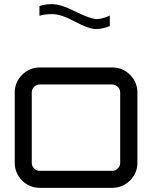

<svg xmlns="http://www.w3.org/2000/svg" viewBox="-20 -905 732 925"><path d="M172 -580H520Q571 -580 606.5 -544.5Q642 -509 642 -459V-121Q642 -71 606.5 -35.5Q571 0 520 0H172Q122 0 86.5 -35.5Q51 -71 51 -121V-459Q51 -509 86.5 -544.5Q122 -580 172 -580ZM520 -498H172Q156 -498 144.5 -486.5Q133 -475 133 -459V-121Q133 -105 144.5 -93.5Q156 -82 172 -82H520Q536 -82 547.5 -93.5Q559 -105 559 -121V-459Q559 -475 547.5 -486.5Q536 -498 520 -498ZM441 -813H443Q473 -813 509 -830V-779Q471 -765 443 -765Q408 -765 341 -801Q274 -837 232 -837Q193 -837 170 -829V-876Q197 -885 232 -885Q272 -885 339 -851.5Q406 -818 441 -813Z"/></svg>

Font: Orbitron
Style: Regular
Weight: 400
Designer: Matt McInerney
Foundry: Matt McInerney
Version: 1.000